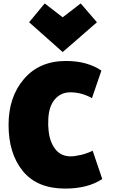

<svg xmlns="http://www.w3.org/2000/svg" viewBox="-20 -1074 688 1121"><path d="M577 -29Q494 27 360 27Q197 27 113.5 -75Q30 -177 30 -345Q30 -508 120 -613Q210 -718 365 -718Q489 -718 572 -662L517 -501Q456 -535 391 -535Q336 -535 301 -495Q266 -455 262 -381Q260 -338 264 -309Q271 -244 303.5 -202.5Q336 -161 394 -161Q413 -161 433 -166Q473 -171 521 -194ZM241 -1054 346 -973 451 -1054 546 -944 346 -770 150 -944Z"/></svg>

Font: Repo
Style: ExtraBlack
Weight: 1000
Designer: Stefan Peev
Foundry: Context Ltd
Version: Version 001.000